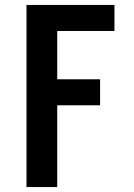

<svg xmlns="http://www.w3.org/2000/svg" viewBox="-20 -755 540 775"><path d="M87 0V-735H442V-630H211V-435H384V-330H211V0Z"/></svg>

Font: Iosevka Extrabold
Style: Regular
Weight: 800
Monospace: yes
Designer: Belleve Invis
Foundry: Belleve Invis
Version: Version 32.5.0; ttfautohint (v1.8.4)